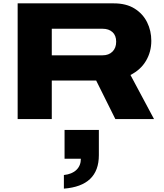

<svg xmlns="http://www.w3.org/2000/svg" viewBox="-20 -708 973 1142"><path d="M85 0V-688H657Q731 -688 780.5 -657Q830 -626 855 -575.5Q880 -525 880 -465Q880 -400 848.5 -346.5Q817 -293 756 -262L896 0H666L552 -229H288V0ZM288 -379H590Q627 -379 649 -401Q671 -423 671 -460Q671 -497 649 -517Q627 -537 590 -537H288ZM360 414V333Q408 328 434.5 302.5Q461 277 461 236H364V65H568V215Q568 398 360 414Z"/></svg>

Font: Archivo Expanded ExtraBold
Style: Regular
Weight: 800
Width: 7
Designer: Hector Gatti
Foundry: Omnibus-Type
Version: Version 2.001; ttfautohint (v1.8.3)